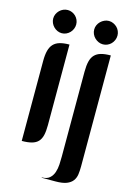

<svg xmlns="http://www.w3.org/2000/svg" viewBox="-131 -778 650 996"><g transform="rotate(15 194.0 -280.0)"><path d="M105 -717.8Q117.2 -717.8 128.4 -712.9Q139.6 -708 147.9 -699.7Q156.2 -691.4 161.1 -680.2Q166 -668.9 166 -656.2Q166 -643.6 161.1 -632.1Q156.2 -620.6 147.9 -612.1Q139.6 -603.5 128.4 -598.4Q117.2 -593.3 105 -593.3Q92.3 -593.3 81.1 -598.4Q69.8 -603.5 61.3 -612.1Q52.7 -620.6 47.6 -632.1Q42.5 -643.6 42.5 -656.2Q42.5 -668.5 47.6 -679.7Q52.7 -690.9 61.3 -699.5Q69.8 -708 81.1 -712.9Q92.3 -717.8 105 -717.8ZM159.2 -113.3Q159.2 -81.5 154.1 -59.8Q148.9 -38.1 136.5 -24.9Q124 -11.7 102.8 -5.9Q81.5 0 49.3 0V-430.2Q49.3 -462.9 55.2 -485.1Q61 -507.3 74 -521Q86.9 -534.7 107.9 -540.8Q128.9 -546.9 159.2 -546.9ZM380.9 48.8Q380.9 71.3 378.2 91.1Q375.5 110.8 364.5 125.7Q353.5 140.6 331.8 149.2Q310.1 157.7 272 157.7H199.2Q198.2 157.7 198.2 156.7Q198.2 155.8 199.2 155.8Q226.1 155.8 240.7 142.6Q255.4 129.4 262 109.6Q268.6 89.8 269.8 67.1Q271 44.4 271 25.4V-431.2Q271 -464.4 276.6 -486.8Q282.2 -509.3 295.2 -522.7Q308.1 -536.1 329.1 -542Q350.1 -547.9 380.9 -547.9ZM325.7 -718.3Q338.4 -718.3 349.6 -713.1Q360.8 -708 369.4 -699.7Q377.9 -691.4 382.8 -679.9Q387.7 -668.5 387.7 -656.2Q387.7 -643.1 382.8 -631.6Q377.9 -620.1 369.4 -611.3Q360.8 -602.5 349.6 -597.7Q338.4 -592.8 325.7 -592.8Q313 -592.8 301.8 -597.9Q290.5 -603 281.7 -611.6Q272.9 -620.1 267.8 -631.6Q262.7 -643.1 262.7 -656.2Q262.7 -668.5 267.8 -679.7Q272.9 -690.9 281.7 -699.5Q290.5 -708 301.8 -713.1Q313 -718.3 325.7 -718.3Z"/></g></svg>

Font: Unique
Style: Regular
Weight: 400
Designer: Anna Pocius (aka Artmaker)
Foundry: Anna Pocius
Version: Version 1.000 2013 initial release